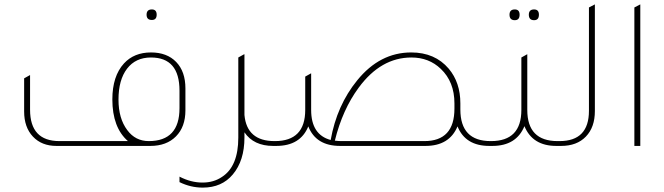

<svg xmlns="http://www.w3.org/2000/svg" viewBox="-20 -665 3028 875"><path d="M672 -574Q648 -574 648 -598Q648 -622 672 -622Q694 -622 694 -598Q694 -574 672 -574ZM237 0Q170 0 130 -42.5Q90 -85 90 -157V-308L117 -323V-165Q117 -22 251 -22H563Q492 -84 492 -212Q492 -318 545 -376Q591 -426 668 -426Q741 -426 783 -382.5Q825 -339 825 -262V-162Q825 -87 782 -43.5Q739 0 665 0ZM798 -252Q798 -403 668 -403Q598 -403 559 -352Q520 -301 520 -211Q520 -125 560 -72Q597 -22 658 -22Q798 -22 798 -172Z M1231 -22H1242V0H1225Q1136 0 1094 -62V-38Q1094 67 1041 130Q991 190 904 190Q849 190 798 165V140Q850 167 903 167Q954 167 992 141Q1066 93 1066 -38V-403L1093 -418V-417L1094 -418V-141Q1105 -22 1231 -22Z M2216 -22H2227V0H2210Q2101 0 2065 -89Q2028 0 1919 0H1530Q1420 0 1385 -89Q1349 0 1239 0H1222V-22H1233Q1371 -22 1371 -164V-316L1398 -331V-164Q1398 -51 1487 -27Q1515 -185 1608 -299Q1711 -426 1854 -426Q1962 -426 2025 -352Q2078 -289 2078 -194V-166Q2078 -22 2216 -22ZM1914 -22Q2051 -22 2051 -170V-194Q2051 -292 1989 -351Q1935 -403 1855 -403Q1716 -403 1615 -266Q1541 -166 1506 -24Q1524 -22 1535 -22Z M2326 -573Q2302 -573 2302 -598Q2302 -622 2326 -622Q2348 -622 2348 -598Q2348 -573 2326 -573ZM2414 -573Q2390 -573 2390 -598Q2390 -622 2414 -622Q2436 -622 2436 -598Q2436 -573 2414 -573ZM2521 -22H2532V0H2515Q2407 0 2370 -90Q2333 0 2224 0H2207V-22H2218Q2356 -22 2356 -164V-403L2383 -418V-164Q2383 -22 2521 -22Z M2512 0V-22H2530Q2664 -22 2664 -160V-631L2691 -645V-159Q2691 -85 2650 -42.5Q2609 0 2537 0Z M2871 0V-631L2898 -645V0Z"/></svg>

Font: Tajawal ExtraLight
Style: Regular
Weight: 275
Designer: Boutros Fonts
Foundry: Created by Boutros International 2017
Version: Version 1.700